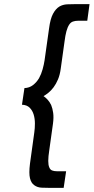

<svg xmlns="http://www.w3.org/2000/svg" viewBox="-20 -766 456 935"><path d="M87 -256Q111 -255 124.5 -241.5Q138 -228 144 -208Q150 -188 150 -164.5Q150 -141 147 -121L126 31Q120 78 126 102Q132 126 147 136Q162 147 183 148Q204 149 227 149H290L302 68H258Q243 68 233.5 64Q224 60 220 49Q215 38 215 17.5Q215 -3 220 -35L238 -164Q242 -194 239 -216Q236 -238 229 -255Q221 -271 211 -281.5Q201 -292 192 -298Q203 -304 216 -314.5Q229 -325 241 -341Q253 -357 262.5 -379.5Q272 -402 276 -433L294 -562Q298 -594 303.5 -614Q309 -634 317 -646Q324 -657 335 -661Q346 -665 361 -665H405L416 -746H353Q329 -746 307.5 -745Q286 -744 269 -734Q251 -723 238 -698.5Q225 -674 219 -628L197 -472Q194 -452 187.5 -428.5Q181 -405 170 -385Q158 -365 140.5 -351.5Q123 -338 99 -337Z"/></svg>

Font: Josefin Slab Thin
Style: Italic
Weight: 100
Italic angle: -12°
Designer: Santiago Orozco
Foundry: Typemade
Version: Version 2.000